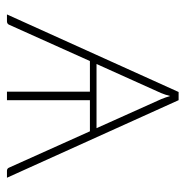

<svg xmlns="http://www.w3.org/2000/svg" viewBox="-11 -523 534 552"><g transform="rotate(90 256.0 -247.0)"><path d="M348.5 -257.5 265 -443.5Q260.5 -454.5 256 -469Q252.5 -455 247.5 -443L164 -257.5ZM491 0H471Q464 0 461.5 -7L357.5 -238.5H268V0H243.5V-238.5H155.5L51.5 -7Q49 0 41 0H21.5L244.5 -493.5H268Z"/></g></svg>

Font: Lato 2
Style: Regular
Weight: 200
Designer: Lukasz Dziedzic with Adam Twardoch and Botio Nikoltchev
Foundry: tyPoland Lukasz Dziedzic
Version: Version 2.015; 2015-08-06; http://www.latofonts.com/